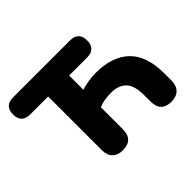

<svg xmlns="http://www.w3.org/2000/svg" viewBox="-153 -943 1191 1191"><g transform="rotate(-45 442.0 -348.0)"><path d="M322 9Q279 9 254.5 -15Q230 -39 230 -84V-555H73Q-3 -555 -3 -630Q-3 -705 73 -705H571Q647 -705 647 -630Q647 -555 571 -555H414V-430Q437 -438 472.5 -444Q508 -450 543 -450Q686 -450 763.5 -375.5Q841 -301 841 -146V-85Q841 -39 816.5 -15Q792 9 748 9Q657 9 657 -85V-140Q657 -224 622.5 -260Q588 -296 520 -296Q494 -296 465.5 -291.5Q437 -287 414 -276V-84Q414 9 322 9Z"/></g></svg>

Font: Chiron GoRound TC H
Style: Regular
Weight: 900
Designer: Ryoko NISHIZUKA 西塚涼子 (kana, bopomofo & ideographs); Paul D. Hunt (Latin, Greek & Cyrillic); Sandoll Communications 산돌커뮤니
Foundry: Adobe
Version: Version 1.000;hotconv 1.1.1;makeotfexe 2.6.0